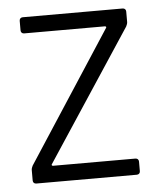

<svg xmlns="http://www.w3.org/2000/svg" viewBox="-43 -542 481 580"><g transform="rotate(-5 197.5 -252.0)"><path d="M44 0H349C355 0 359 -4 359 -10V-39C359 -45 355 -49 349 -49H99C96 -49 94 -52 96 -54L356 -449C358 -453 360 -458 360 -462V-494C360 -500 356 -504 350 -504H47C41 -504 37 -500 37 -494V-465C37 -459 41 -455 47 -455H292C295 -455 297 -452 295 -450L38 -55C36 -51 34 -46 34 -42V-10C34 -4 38 0 44 0Z"/></g></svg>

Font: Barlow Semi Condensed Light
Style: Regular
Weight: 300
Width: 4
Designer: Jeremy Tribby
Foundry: Tribby Type
Version: Version 1.422;hotconv 1.0.109;makeotfexe 2.5.65596